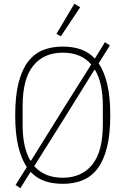

<svg xmlns="http://www.w3.org/2000/svg" viewBox="-20 -955 660 1010"><path d="M310 12Q258 12 215.5 -2.5Q173 -17 141 -51L87 35L62 18L121 -76Q92 -119 76 -185.5Q60 -252 60 -349Q60 -450 77.5 -519Q95 -588 127.5 -630.5Q160 -673 206 -691.5Q252 -710 310 -710Q362 -710 404.5 -695.5Q447 -681 479 -647L532 -733L558 -716L499 -622Q528 -579 544 -512.5Q560 -446 560 -349Q560 -248 542.5 -179Q525 -110 492.5 -67.5Q460 -25 414 -6.5Q368 12 310 12ZM144 -111 312 -381 460 -616Q407 -678 310 -678Q211 -678 155 -609.5Q99 -541 99 -397V-301Q99 -238 109 -192Q119 -146 139 -111ZM160 -81Q215 -20 310 -20Q409 -20 465 -88.5Q521 -157 521 -301V-397Q521 -519 480 -587H476L312 -323ZM300 -764 277 -777 371 -935 402 -917Z"/></svg>

Font: IBM Plex Sans Condensed ExtraLight
Style: Regular
Weight: 200
Width: 3
Designer: Mike Abbink, Paul van der Laan, Pieter van Rosmalen
Foundry: Bold Monday
Version: Version 1.3